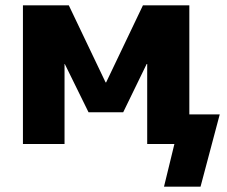

<svg xmlns="http://www.w3.org/2000/svg" viewBox="-20 -540 850 720"><path d="M530 -300 442 -119H312L223 -300H222V0H66V-520H238L376 -231H378L516 -520H690V-111H804L732 160H595L634 0H621H532V-300Z"/></svg>

Font: M PLUS 1p ExtraBold
Style: Regular
Weight: 800
Version: Version 1.062